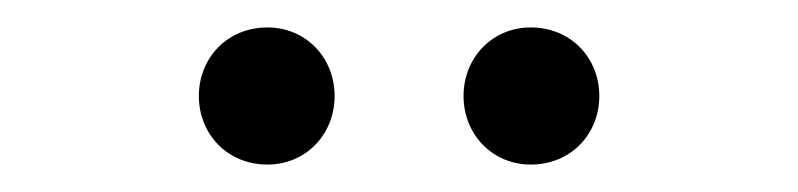

<svg xmlns="http://www.w3.org/2000/svg" viewBox="-20 -707 582 140"><path d="M175 -587C203 -587 224 -609 224 -637C224 -665 203 -687 175 -687C146 -687 125 -665 125 -637C125 -609 146 -587 175 -587ZM367 -587C396 -587 417 -609 417 -637C417 -665 396 -687 367 -687C339 -687 318 -665 318 -637C318 -609 339 -587 367 -587Z"/></svg>

Font: TestCFFThree
Style: Regular
Weight: 400